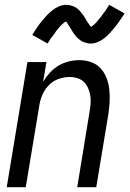

<svg xmlns="http://www.w3.org/2000/svg" viewBox="-20 -778 540 798"><path d="M8 0 94 -520H173L159 -438Q171 -458 187 -475.5Q203 -493 223 -505Q243 -517 265.5 -522.5Q288 -528 310 -528Q336 -528 359.5 -519.5Q383 -511 399 -493Q415 -475 423.5 -452Q432 -429 434.5 -404Q437 -379 435.5 -353Q434 -327 430 -301L380 0H301L352 -312Q355 -329 356.5 -346Q358 -363 355.5 -379.5Q353 -396 346.5 -411Q340 -426 329 -437Q318 -448 302 -453Q286 -458 269 -458Q246 -458 222.5 -449.5Q199 -441 182 -423Q165 -405 155.5 -382.5Q146 -360 143 -337L87 0ZM178 -597 114 -633Q125 -651 135.5 -666Q146 -681 156 -693Q166 -705 175.5 -715Q185 -725 197.5 -735Q210 -745 225 -751.5Q240 -758 255 -758Q261 -758 266.5 -757Q272 -756 277 -754.5Q282 -753 287 -751Q292 -749 296.5 -746Q301 -743 304.5 -740Q308 -737 311.5 -733Q315 -729 318.5 -724.5Q322 -720 325 -716Q328 -712 330.5 -708Q333 -704 335.5 -700Q338 -696 341 -690.5Q344 -685 347.5 -680.5Q351 -676 353 -673Q355 -670 358 -666Q361 -668 364.5 -670.5Q368 -673 373 -677.5Q378 -682 379.5 -684Q381 -686 383.5 -689Q386 -692 388.5 -695Q391 -698 394 -701.5Q397 -705 400 -709Q403 -713 406 -717.5Q409 -722 413 -726.5Q417 -731 420 -736Q423 -741 426.5 -746.5Q430 -752 434 -758L498 -722Q486 -704 475.5 -689Q465 -674 455 -662Q445 -650 436 -640Q427 -630 414.5 -620Q402 -610 387 -603.5Q372 -597 357 -597Q349 -597 341 -599Q333 -601 326.5 -603.5Q320 -606 314 -610.5Q308 -615 303 -619.5Q298 -624 293 -630.5Q288 -637 284 -642.5Q280 -648 277 -654Q274 -660 269 -667Q264 -674 261 -679.5Q258 -685 254 -689Q250 -687 247 -684.5Q244 -682 239 -677.5Q234 -673 232 -671Q230 -669 227.5 -666Q225 -663 222.5 -660Q220 -657 217 -653.5Q214 -650 211.5 -646Q209 -642 206 -637.5Q203 -633 199 -628.5Q195 -624 191.5 -619Q188 -614 185 -608.5Q182 -603 178 -597Z"/></svg>

Font: Iosevka Web
Style: Italic
Weight: 400
Italic angle: -9°
Monospace: yes
Designer: Belleve Invis
Foundry: Belleve Invis
Version: Version 28.0.3; ttfautohint (v1.8.3)